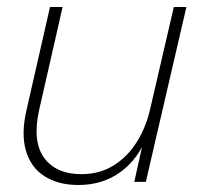

<svg xmlns="http://www.w3.org/2000/svg" viewBox="-20 -520 592 549"><path d="M204 9Q147 9 107.5 -16Q68 -41 54 -89.5Q40 -138 56 -206L123 -500H159L92 -206Q72 -116 106 -69Q140 -22 213 -22Q265 -22 305 -47Q345 -72 371.5 -114.5Q398 -157 410 -211L477 -500H513L397 0H364L393 -131L399 -129Q376 -66 325 -28.5Q274 9 204 9Z"/></svg>

Font: Kantumruy Pro ExtraLight
Style: Italic
Weight: 250
Italic angle: -13°
Version: Version 1.002